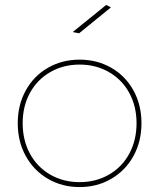

<svg xmlns="http://www.w3.org/2000/svg" viewBox="-20 -759 646 779"><path d="M554 -259Q554 -185 521.5 -126Q489 -67 431.5 -33.5Q374 0 303 0Q232 0 174.5 -33.5Q117 -67 84.5 -126Q52 -185 52 -259Q52 -333 84.5 -392Q117 -451 174.5 -484Q232 -517 303 -517Q374 -517 431.5 -484Q489 -451 521.5 -392Q554 -333 554 -259ZM72 -259Q72 -190 101.5 -135.5Q131 -81 184 -50.5Q237 -20 303 -20Q369 -20 422 -50.5Q475 -81 504.5 -135.5Q534 -190 534 -259Q534 -328 504.5 -382Q475 -436 422 -466.5Q369 -497 303 -497Q237 -497 184 -466.5Q131 -436 101.5 -382Q72 -328 72 -259ZM430 -729 301 -624 275 -629 411 -739Z"/></svg>

Font: Montserrat-Arabic Thin
Style: Regular
Weight: 250
Designer: Mohamed Gaber
Foundry: Kief Type Foundry
Version: Version 5.008